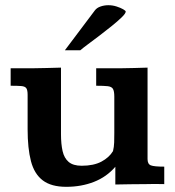

<svg xmlns="http://www.w3.org/2000/svg" viewBox="-20 -700 665 730"><path d="M231.9 10.3Q174.8 10.3 142.6 -14.2Q110.4 -38.6 97.7 -87.2Q85 -135.7 85 -208.5V-339.4Q85 -357.4 80.1 -364.5Q75.2 -371.6 61.3 -372.8Q47.4 -374 20.5 -374V-440.4Q32.7 -440.4 49.1 -440.4Q65.4 -440.4 80.6 -440.4Q95.7 -440.4 102.5 -440.4Q129.9 -440.9 156.5 -441.4Q183.1 -441.9 211.9 -442.9V-189.9Q211.9 -152.3 218 -125.5Q224.1 -98.6 241.2 -84.2Q258.3 -69.8 290.5 -69.8Q335.9 -69.8 365.5 -85.4Q395 -101.1 409.7 -125.5Q413.6 -141.6 414.1 -158.9Q414.6 -176.3 414.6 -195.3V-332.5Q414.6 -353.5 409.4 -362.1Q404.3 -370.6 389.6 -372.3Q375 -374 345.7 -374V-440.4Q367.7 -440.4 389.4 -440.4Q411.1 -440.4 437 -440.4Q463.9 -440.9 489.5 -441.4Q515.1 -441.9 541 -442.9V-95.2Q541 -76.2 553.5 -71.3Q565.9 -66.4 604.5 -66.4V0Q585 -0.5 568.4 -0.5Q551.8 -0.5 535.2 0Q505.4 0 476.1 0.5Q446.8 1 418.5 1.5Q418.5 -9.8 418.5 -23.4Q418.5 -37.1 418.5 -48.8Q418.5 -60.5 418.5 -65.9Q385.3 -27.3 337.2 -8.5Q289.1 10.3 231.9 10.3ZM226.6 -508.8 340.8 -660.6Q348.1 -670.4 362.3 -675.3Q376.5 -680.2 392.1 -680.2Q408.2 -680.2 423.3 -675.3Q438.5 -670.4 448.2 -664.8Q458 -659.2 458 -655.8Q457.5 -648.4 442.4 -633.8Q427.2 -619.1 404.5 -600.8Q381.8 -582.5 357.7 -564.2Q333.5 -545.9 313.5 -531Q293.5 -516.1 285.2 -508.8Z"/></svg>

Font: Kameron SemiBold
Style: Regular
Weight: 600
Designer: Vernon Adams
Foundry: Vernon Adams
Version: Version 1.100